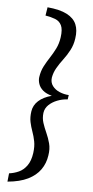

<svg xmlns="http://www.w3.org/2000/svg" viewBox="-56 -698 420 868"><g transform="rotate(5 154.0 -263.5)"><path d="M12 137 16 99Q39 96 60 86.5Q81 77 96.5 55.5Q112 34 117 -2Q121 -32 116.5 -55Q112 -78 104.5 -98.5Q97 -119 92.5 -140.5Q88 -162 92 -189Q96 -217 118 -237Q140 -257 178 -267Q152 -274 137.5 -286.5Q123 -299 117.5 -315Q112 -331 114 -346Q118 -374 129.5 -396Q141 -418 154.5 -438.5Q168 -459 179.5 -482Q191 -505 195 -534Q200 -570 191 -588.5Q182 -607 162.5 -614.5Q143 -622 118 -626L124 -664Q180 -659 212 -642.5Q244 -626 255.5 -599Q267 -572 261 -534Q257 -505 244 -480.5Q231 -456 215 -435Q199 -414 187 -393Q175 -372 171 -349Q168 -327 180 -311Q192 -295 212.5 -286.5Q233 -278 254 -277L251 -257Q227 -256 204 -247Q181 -238 165.5 -223Q150 -208 147 -187Q144 -163 151 -141.5Q158 -120 168 -98Q178 -76 184.5 -51.5Q191 -27 186 3Q181 39 161 67.5Q141 96 104.5 114Q68 132 12 137Z"/></g></svg>

Font: Alumni Sans
Style: Italic
Weight: 400
Italic angle: -8°
Version: Version 1.016